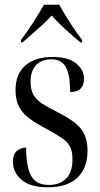

<svg xmlns="http://www.w3.org/2000/svg" viewBox="-20 -786 427 816"><path d="M184 10Q108 10 71.5 -22Q35 -54 35 -97Q35 -132 52.5 -145.5Q70 -159 91 -159Q91 -77 112.5 -38.5Q134 0 187 0Q234 0 261 -27Q288 -54 288 -109Q288 -143 277 -163.5Q266 -184 242 -200Q218 -216 180 -237Q135 -260 105.5 -282Q76 -304 61 -332Q46 -360 46 -402Q46 -472 88 -508Q130 -544 203 -544Q269 -544 303 -517Q337 -490 337 -451Q337 -395 278 -395Q278 -470 259 -502Q240 -534 199 -534Q157 -534 133.5 -509.5Q110 -485 110 -438Q110 -405 122 -383.5Q134 -362 159.5 -345.5Q185 -329 223 -310Q263 -290 292 -269Q321 -248 336.5 -219Q352 -190 352 -145Q352 -72 309 -31Q266 10 184 10ZM69 -616Q92 -646 120 -689Q148 -732 167 -766H232Q250 -732 278 -689Q306 -646 329 -616V-606H321Q308 -617 284 -638Q260 -659 236.5 -681.5Q213 -704 200 -720Q174 -692 139.5 -661.5Q105 -631 76 -606H69Z"/></svg>

Font: Noto Serif Display Condensed
Style: Regular
Weight: 400
Width: 3
Designer: Monotype Design Team
Foundry: Monotype Imaging Inc.
Version: Version 2.009